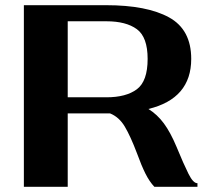

<svg xmlns="http://www.w3.org/2000/svg" viewBox="-20 -720 791 740"><path d="M741 -14V0H575Q556 -20 540.5 -51Q525 -82 508 -129Q483 -195 461 -232Q439 -269 404 -283H389H241V0H72V-700H389Q546 -700 631.5 -653Q717 -606 717 -493Q717 -340 552 -300Q586 -279 611.5 -244.5Q637 -210 660 -155Q688 -87 706.5 -50Q725 -13 741 -14ZM241 -345H390Q466 -345 507.5 -376Q549 -407 549 -493Q549 -577 507.5 -607.5Q466 -638 390 -638H241Z"/></svg>

Font: Fahkwang
Style: Bold
Weight: 700
Designer: Suppakit Chalermlarp | Katatrad Co.,Ltd.
Foundry: Cadson Demak Co.,Ltd.
Version: Version 1.000; ttfautohint (v1.6)